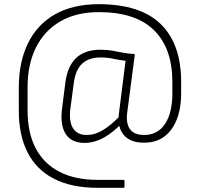

<svg xmlns="http://www.w3.org/2000/svg" viewBox="-20 -714 956 919"><path d="M449 185Q323 185 239 142Q155 99 112.5 16.5Q70 -66 70 -184V-296Q70 -417 114 -507Q158 -597 243.5 -645.5Q329 -694 453 -694Q651 -694 749 -599Q847 -504 847 -322V-267Q847 -195 826 -142Q805 -89 766 -60Q727 -31 669 -31Q603 -31 572 -68.5Q541 -106 549 -169L581 -423Q554 -426 523.5 -432.5Q493 -439 462 -439Q406 -439 373.5 -409.5Q341 -380 333 -315L317 -195Q309 -134 329 -101Q349 -68 395 -68Q435 -68 474 -92Q513 -116 555 -160L564 -126Q526 -83 479 -56.5Q432 -30 385 -30Q321 -30 294 -73.5Q267 -117 277 -194L293 -320Q303 -397 344.5 -436.5Q386 -476 461 -476Q492 -476 517.5 -471.5Q543 -467 567.5 -462Q592 -457 620 -456Q625 -456 625 -450L589 -176Q582 -124 602 -96Q622 -68 670 -68Q735 -68 770 -121Q805 -174 805 -267V-322Q805 -483 717 -569.5Q629 -656 453 -656Q346 -656 269.5 -612Q193 -568 152.5 -487.5Q112 -407 112 -296V-185Q112 -79 150.5 -5Q189 69 264 108Q339 147 449 147H570Q576 147 576 152V180Q576 185 570 185Z"/></svg>

Font: Sofia Sans Semi Condensed ExtraLight
Style: Regular
Weight: 250
Version: Version 4.100